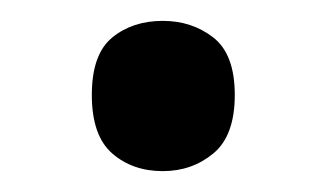

<svg xmlns="http://www.w3.org/2000/svg" viewBox="-20 -444 313 184"><path d="M68 -353Q68 -392 87.5 -408Q107 -424 136 -424Q164 -424 184.5 -408Q205 -392 205 -353Q205 -314 184.5 -297Q164 -280 136 -280Q107 -280 87.5 -297Q68 -314 68 -353Z"/></svg>

Font: Noto Sans Telugu Medium
Style: Regular
Weight: 500
Designer: Jelle Bosma - Monotype Design Team
Foundry: Monotype Imaging Inc.
Version: Version 2.005; ttfautohint (v1.8.4.7-5d5b)